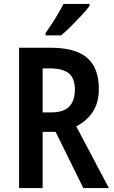

<svg xmlns="http://www.w3.org/2000/svg" viewBox="-20 -1050 581 977"><path d="M239 -807Q364 -807 423.5 -755.5Q483 -704 483 -598Q483 -527 451.5 -480Q420 -433 368 -407L534 -93H404L263 -379H197V-93H77V-807ZM233 -702H197V-478H239Q304 -478 332.5 -508Q361 -538 361 -594Q361 -653 329.5 -677.5Q298 -702 233 -702ZM436 -1020Q422 -1001 396.5 -973.5Q371 -946 342.5 -917.5Q314 -889 291 -870H212V-882Q238 -919 262 -957.5Q286 -996 303 -1030H436Z"/></svg>

Font: Noto Sans Kannada UI Condensed SemiBold
Style: Regular
Weight: 600
Width: 3
Designer: Jelle Bosma - Monotype Design Team
Foundry: Monotype Imaging Inc.
Version: Version 2.005; ttfautohint (v1.8.4.7-5d5b)